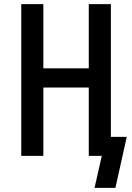

<svg xmlns="http://www.w3.org/2000/svg" viewBox="-20 -755 640 930"><path d="M539 155H438L473 0H410V-331H190V0H83V-735H190V-424H410V-735H517V-92H594Z"/></svg>

Font: Iosevka Custom SmBdEx
Style: Regular
Weight: 600
Width: 7
Monospace: yes
Designer: Belleve Invis
Foundry: Belleve Invis
Version: Version 11.2.4; ttfautohint (v1.8.4)